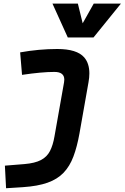

<svg xmlns="http://www.w3.org/2000/svg" viewBox="-20 -796 682 1051"><path d="M13.2 234.4 6.8 110.8 114.3 102.1Q171.4 97.2 204.1 80.1Q236.8 63 253.4 31Q270 -1 278.3 -49.8L330.6 -345.2Q332 -353 332 -359.9Q332 -402.3 277.8 -402.3Q209 -402.3 100.6 -386.2L90.3 -509.3Q193.4 -527.8 293.5 -527.8Q400.9 -527.8 440.9 -481.9Q469.2 -449.2 469.2 -394Q469.2 -371.6 464.4 -345.2L415 -65.4Q401.9 7.8 381.8 61Q361.8 114.3 327.9 149.7Q293.9 185.1 240.2 204.1Q186.5 223.1 106 228.5ZM351.1 -590.8 267.1 -776.4H406.2L432.6 -668.5L493.2 -776.4H642.1L491.7 -590.8Z"/></svg>

Font: CaskaydiaCove NF
Style: Bold Italic
Weight: 700
Italic angle: -10°
Designer: Aaron Bell
Foundry: Saja Typeworks
Version: Version 2111.001; VTT 6.35;Nerd Fonts 3.2.1